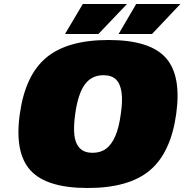

<svg xmlns="http://www.w3.org/2000/svg" viewBox="-20 -920 922 960"><path d="M211.5 -632Q317 -720 522.5 -720Q728 -720 808 -632Q888 -544 861 -350Q834 -156 729 -68Q624 20 418.5 20Q213 20 132.5 -68Q52 -156 79 -350Q106 -544 211.5 -632ZM497 -544Q438 -544 404 -497.5Q370 -451 356 -350Q349 -299 350.5 -262.5Q352 -226 363 -202.5Q374 -179 393.5 -167.5Q413 -156 443 -156Q483 -156 510.5 -176.5Q538 -197 556.5 -239.5Q575 -282 584 -350Q594 -417 587.5 -460Q581 -503 559 -523.5Q537 -544 497 -544ZM305 -750 394 -900H615L472 -750ZM573 -750 661 -900H882L740 -750Z"/></svg>

Font: Fivo Sans Modern ExtBlk
Style: Regular
Weight: 900
Designer: Alexander Slobzheninov
Foundry: Alexander Slobzheninov
Version: 1.0